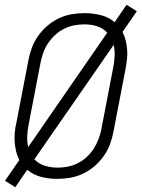

<svg xmlns="http://www.w3.org/2000/svg" viewBox="-20 -737 593 804"><path d="M44 47 1 20 61 -67Q52 -84 47.5 -103Q43 -122 41.5 -142Q40 -162 42 -183Q44 -204 49 -225L99 -485Q104 -511 113.5 -537Q123 -563 140 -587Q157 -611 179.5 -630Q202 -649 228 -661Q254 -673 280.5 -677.5Q307 -682 334 -682Q369 -682 402.5 -673.5Q436 -665 460 -644L510 -717L553 -690L493 -603Q502 -586 506.5 -567Q511 -548 512.5 -528Q514 -508 511.5 -487Q509 -466 505 -445L455 -185Q450 -159 440.5 -133Q431 -107 414 -83Q397 -59 374.5 -40Q352 -21 326 -9Q300 3 273 7.5Q246 12 219 12Q184 12 151.5 3.5Q119 -5 94 -26ZM98 -121 429 -600Q412 -619 386.5 -627Q361 -635 333 -635Q312 -635 291 -631Q270 -627 249.5 -617Q229 -607 212 -591.5Q195 -576 182 -557Q169 -538 161.5 -517Q154 -496 150 -476L100 -216Q95 -191 94 -167Q93 -143 98 -121ZM221 -35Q242 -35 263 -39Q284 -43 304.5 -53Q325 -63 342 -78.5Q359 -94 371.5 -113Q384 -132 392 -153Q400 -174 404 -194L454 -454Q459 -479 460 -503Q461 -527 456 -549L124 -70Q142 -51 167.5 -43Q193 -35 221 -35Z"/></svg>

Font: Lode Dark
Style: Italic
Weight: 400
Italic angle: -11°
Monospace: yes
Designer: Belleve Invis
Foundry: Belleve Invis
Version: Version 29.2.0; ttfautohint (v1.8.3)